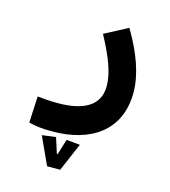

<svg xmlns="http://www.w3.org/2000/svg" viewBox="-110 -419 806 912"><g transform="rotate(15 293.0 37.0)"><path d="M186.5 239.7C376.5 239.7 512.2 148.4 512.2 -38.1C512.2 -126 476.1 -225.6 413.6 -330.6L299.8 -270.5C353 -171.4 381.3 -100.1 381.3 -34.2C381.3 62.5 301.8 103 176.8 103C132.8 103 114.3 100.6 77.1 97.2L70.8 227.1C106.9 235.8 134.3 239.7 186.5 239.7ZM206.1 405.8H270.5L330.1 267.1L263.2 260.7L239.7 336.9H235.8L211.4 260.7L143.6 269.5Z"/></g></svg>

Font: CaskaydiaCove Nerd Font
Style: Bold
Weight: 700
Designer: Aaron Bell
Foundry: Saja Typeworks
Version: Version 2111.1;Nerd Fonts 2.3.0